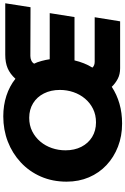

<svg xmlns="http://www.w3.org/2000/svg" viewBox="183 -935 764 1170"><g transform="rotate(-90 565.0 -350.0)"><path d="M397 12Q321 12 256.5 -13Q192 -38 144 -83Q96 -128 69.5 -190Q43 -252 43 -326Q43 -412 74 -483Q105 -554 160.5 -605.5Q216 -657 287.5 -684.5Q359 -712 441 -712Q508 -712 566.5 -693Q625 -674 670 -638Q700 -671 734.5 -685.5Q769 -700 816 -700H1130L1106 -546L809 -547Q794 -547 781 -541Q768 -535 762 -524Q771 -507 778.5 -479Q786 -451 789 -429H1070L1046 -278H782Q775 -248 764 -220.5Q753 -193 738 -169Q744 -162 753 -158.5Q762 -155 773 -155H1045L1020 0H734Q697 0 669.5 -14.5Q642 -29 621 -51Q574 -20 518 -4Q462 12 397 12ZM404 -147Q450 -147 486.5 -165Q523 -183 549 -214Q575 -245 588.5 -284.5Q602 -324 602 -367Q602 -422 580.5 -464.5Q559 -507 520.5 -530.5Q482 -554 432 -554Q386 -554 349.5 -535.5Q313 -517 287 -486Q261 -455 247.5 -415.5Q234 -376 234 -333Q234 -278 255.5 -236Q277 -194 315.5 -170.5Q354 -147 404 -147Z"/></g></svg>

Font: MuseoModerno ExtraBold
Style: Italic
Weight: 800
Italic angle: -9°
Designer: Pablo Cosgaya, Héctor Gatti, Marcela Romero, and the Authors of The MuseoModerno Project.
Foundry: Omnibus-Type Team
Version: Version 1.003